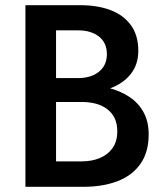

<svg xmlns="http://www.w3.org/2000/svg" viewBox="-20 -720 641 740"><path d="M168 -361H289Q356 -361 406 -380Q456 -399 484.5 -435.5Q513 -472 513 -524Q513 -584 484.5 -623Q456 -662 406 -681Q356 -700 289 -700H78V0H301Q376 0 432.5 -21.5Q489 -43 521 -88Q553 -133 553 -202Q553 -252 533 -288Q513 -324 478 -347Q443 -370 397.5 -381.5Q352 -393 301 -393H168V-327H294Q324 -327 349 -320.5Q374 -314 393 -299.5Q412 -285 422 -264Q432 -243 432 -214Q432 -175 414 -149.5Q396 -124 365 -111Q334 -98 294 -98H196V-603H281Q331 -603 361.5 -579Q392 -555 392 -511Q392 -482 378 -461.5Q364 -441 339 -430Q314 -419 281 -419H168Z"/></svg>

Font: Jost Medium
Style: Regular
Weight: 500
Version: Version 3.710